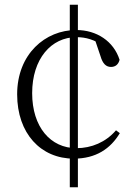

<svg xmlns="http://www.w3.org/2000/svg" viewBox="-20 -734 574 806"><path d="M307 52V-714H273V52ZM301 -578C340 -578 376 -568 418 -539L376 -575L402 -498C411 -467 425 -453 446 -453C464 -453 477 -463 482 -483C457 -561 386 -608 300 -608C170 -608 52 -507 52 -338C52 -174 151 -68 290 -68C383 -68 444 -110 483 -175L467 -187C424 -137 364 -112 301 -112C192 -112 115 -201 115 -343C115 -487 195 -578 301 -578Z"/></svg>

Font: Source Han Serif CN VF
Style: Regular
Weight: 250
Designer: Ryoko NISHIZUKA 西塚涼子 (kana & ideographs); Frank Grießhammer (Latin, Greek & Cyrillic); Wenlong ZHANG 张文龙 (bopomofo); San
Foundry: Adobe
Version: Version 2.002;hotconv 1.1.0;makeotfexe 2.6.0